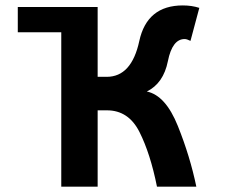

<svg xmlns="http://www.w3.org/2000/svg" viewBox="-20 -702 851 722"><path d="M347.2 -287.1V0H210.4V-675.8H347.2V-413.1H381.3Q474.6 -413.1 503.7 -547.4Q532.7 -681.6 667.5 -681.6Q701.2 -681.6 729.5 -672.4L696.3 -548.3Q682.6 -555.2 674.3 -555.2Q627.9 -555.2 611.3 -471.9Q594.7 -388.7 532.2 -357.9Q602.5 -343.3 648.7 -228.5Q694.8 -113.8 718.3 0H570.3Q545.4 -124.5 504.4 -205.8Q463.4 -287.1 382.3 -287.1ZM210.4 -390.1V-580.6H46.9V-675.8H315.4V-390.1Z"/></svg>

Font: Cadman
Style: Bold
Weight: 700
Designer: Paul James MIller
Foundry: High-Logic / Made with FontCreator
Version: Version 2.114;March 28, 2021;FontCreator 13.0.0.2683 64-bit